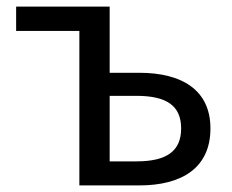

<svg xmlns="http://www.w3.org/2000/svg" viewBox="-20 -563 705 583"><path d="M221 0H403C532 0 619 -53 619 -173C619 -290 532 -342 403 -342H313V-543H29V-469H221ZM313 -73V-272H394C486 -272 530 -242 530 -173C530 -104 486 -73 394 -73Z"/></svg>

Font: Spoqa Han Sans Neo Regular
Style: Regular
Weight: 400
Designer: [Spoqa Han Sans Neo] Dong-huui Kim  Younghwa Kang  Yujin Lee  [Noto Sans] Ryoko NISHIZUKA  (kana & ideographs); Paul D. 
Foundry: Spoqa (http://www.spoqa-han-sans.com)
Version: Version 1.000